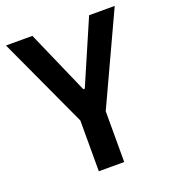

<svg xmlns="http://www.w3.org/2000/svg" viewBox="-127 -785 790 881"><g transform="rotate(-20 268.0 -344.0)"><path d="M205 0V-248L2 -688H131L267 -378H274L408 -688H533L329 -248V0Z"/></g></svg>

Font: Saira SemiCondensed SemiBold
Style: Regular
Weight: 600
Width: 4
Designer: Hector Gatti with collaboration of the Omnibus-Type team
Foundry: Omnibus-Type
Version: Version 1.101